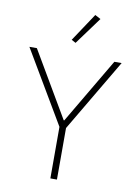

<svg xmlns="http://www.w3.org/2000/svg" viewBox="-100 -999 757 1064"><g transform="rotate(10 278.5 -467.5)"><path d="M260 0V-290L19 -698H61L277 -330H280L497 -698H538L297 -290V0ZM267 -764 243 -777 348 -935 380 -918Z"/></g></svg>

Font: IBM Plex Sans Thai ExtLt
Style: Regular
Weight: 200
Designer: Mike Abbink, Paul van der Laan, Pieter van Rosmalen, Ben Mitchell, Mark Frömberg
Foundry: Bold Monday
Version: Version 1.2